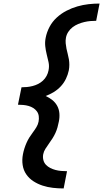

<svg xmlns="http://www.w3.org/2000/svg" viewBox="-20 -865 590 1080"><path d="M338 195Q307 195 277 191.5Q247 188 219.5 179Q192 170 168 154.5Q144 139 128 116Q112 93 107.5 63.5Q103 34 109 3Q112 -13 117 -29Q122 -45 129 -61Q136 -77 145 -91.5Q154 -106 165 -120.5Q176 -135 185 -150Q194 -165 197 -181Q200 -197 198 -212Q196 -227 187.5 -238.5Q179 -250 167 -257.5Q155 -265 141 -269Q127 -273 111.5 -274.5Q96 -276 81 -276L101 -374Q116 -374 131.5 -375.5Q147 -377 163 -381Q179 -385 194 -392.5Q209 -400 221.5 -411.5Q234 -423 242 -438Q250 -453 253 -469Q258 -493 253 -515.5Q248 -538 242.5 -560Q237 -582 234.5 -605.5Q232 -629 237 -653Q243 -684 258.5 -713.5Q274 -743 299 -766Q324 -789 354 -804.5Q384 -820 415.5 -829Q447 -838 478 -841.5Q509 -845 540 -845L521 -748Q504 -748 487.5 -746.5Q471 -745 454 -741Q437 -737 420 -730Q403 -723 388.5 -712Q374 -701 364 -685.5Q354 -670 351 -653Q348 -637 349.5 -621.5Q351 -606 354 -591Q357 -576 361 -561.5Q365 -547 367.5 -531.5Q370 -516 370 -500.5Q370 -485 367 -469Q362 -445 351 -422Q340 -399 322.5 -380Q305 -361 283 -347.5Q261 -334 237 -325Q257 -316 274 -302.5Q291 -289 301.5 -270Q312 -251 314 -228Q316 -205 311 -181Q308 -165 303.5 -149Q299 -133 292 -117.5Q285 -102 275.5 -87Q266 -72 255.5 -57.5Q245 -43 235.5 -28Q226 -13 223 3Q220 20 224 35.5Q228 51 238.5 62Q249 73 263 80Q277 87 292 91Q307 95 323.5 96.5Q340 98 357 98Z"/></svg>

Font: Lode
Style: Bold Italic
Weight: 700
Italic angle: -11°
Monospace: yes
Designer: Belleve Invis
Foundry: Belleve Invis
Version: Version 29.2.0; ttfautohint (v1.8.3)